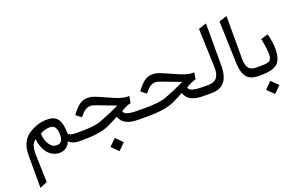

<svg xmlns="http://www.w3.org/2000/svg" viewBox="-110 -1150 3011 1930"><g transform="rotate(-20 1396.0 -185.5)"><path d="M583 -87.9Q591.8 -87.9 591.8 -52.7V-36.1Q591.8 0 583 0H568.8Q501 -1.5 464.4 -39.6Q453.1 -2.4 421.9 20Q390.6 42.5 351.1 42.5Q318.8 42.5 290.8 31Q262.7 19.5 241.9 -0.5Q221.2 -20.5 205.6 -47.6Q189.9 -74.7 180.9 -105.2Q171.9 -135.7 169.4 -168.5Q117.2 -140.6 117.2 -33.2Q117.2 -19 117.7 -11.7L126 273.9L46.9 306.2V-42Q46.9 -184.6 138.2 -250.5Q234.9 -316.4 342.8 -316.4Q385.7 -316.4 414.8 -303Q443.8 -289.6 460 -262.2Q476.1 -234.9 482.7 -199.2Q489.3 -163.6 489.3 -112.8Q507.8 -87.9 571.3 -87.9ZM236.8 -203.6Q241.2 -132.8 271.7 -86.2Q302.2 -39.6 350.6 -39.6Q380.9 -39.6 397.9 -60.5Q415 -81.5 415 -121.6Q415 -147.5 412.1 -166Q409.2 -184.6 401.6 -200.7Q394 -216.8 379.2 -225.1Q364.3 -233.4 342.3 -233.4Q286.6 -233.4 236.8 -203.6Z M1184.6 -255.9Q1193.4 -255.9 1202.1 -256.3L1190.4 -184.6Q1138.2 -172.4 1083 -136.7Q1090.3 -88.9 1219.7 -88.4L1277.8 -87.9Q1286.6 -87.9 1286.6 -52.7V-36.1Q1286.6 0 1277.8 0H1208.5Q1125 0 1076.9 -25.6Q1028.8 -51.3 1012.2 -103.5Q962.9 -76.2 900.9 -46.4Q804.2 0 618.2 0H577.6Q554.2 0 554.2 -36.1V-52.7Q554.2 -87.9 577.6 -87.9H613.8Q770.5 -87.9 839.4 -113.8Q946.3 -153.3 1056.2 -206.5Q1022 -218.3 928.2 -254.9Q844.2 -288.1 823.7 -292.5Q809.1 -295.9 795.9 -295.9Q741.7 -295.9 682.1 -217.3L626 -260.7Q668.5 -320.3 708.7 -351.1Q749 -381.8 799.3 -381.8Q814.9 -381.8 830.8 -379.2Q846.7 -376.5 865.5 -369.6Q884.3 -362.8 896.7 -357.9Q909.2 -353 933.6 -342Q958 -331.1 969.2 -326.2Q981 -321.3 1002.2 -311.8Q1023.4 -302.2 1038.1 -295.7Q1052.7 -289.1 1073.7 -280.8Q1094.7 -272.5 1111.6 -267.6Q1128.4 -262.7 1147.9 -259.3Q1167.5 -255.9 1184.6 -255.9ZM920.4 90.3 991.2 161.6 920.4 232.4 849.1 161.6Z M1879.4 -255.9Q1888.2 -255.9 1897 -256.3L1885.3 -184.6Q1833 -172.4 1777.8 -136.7Q1785.2 -88.9 1914.6 -88.4L1972.7 -87.9Q1981.4 -87.9 1981.4 -52.7V-36.1Q1981.4 0 1972.7 0H1903.3Q1819.8 0 1771.7 -25.6Q1723.6 -51.3 1707 -103.5Q1657.7 -76.2 1595.7 -46.4Q1499 0 1313 0H1272.5Q1249 0 1249 -36.1V-52.7Q1249 -87.9 1272.5 -87.9H1308.6Q1465.3 -87.9 1534.2 -113.8Q1641.1 -153.3 1751 -206.5Q1716.8 -218.3 1623 -254.9Q1539.1 -288.1 1518.6 -292.5Q1503.9 -295.9 1490.7 -295.9Q1436.5 -295.9 1377 -217.3L1320.8 -260.7Q1363.3 -320.3 1403.6 -351.1Q1443.8 -381.8 1494.1 -381.8Q1509.8 -381.8 1525.6 -379.2Q1541.5 -376.5 1560.3 -369.6Q1579.1 -362.8 1591.6 -357.9Q1604 -353 1628.4 -342Q1652.8 -331.1 1664.1 -326.2Q1675.8 -321.3 1697 -311.8Q1718.3 -302.2 1732.9 -295.7Q1747.6 -289.1 1768.6 -280.8Q1789.6 -272.5 1806.4 -267.6Q1823.2 -262.7 1842.8 -259.3Q1862.3 -255.9 1879.4 -255.9Z M1967.3 -87.9H1987.8Q2110.8 -87.9 2105.5 -234.4L2090.8 -649.9L2175.8 -677.2V-227.5Q2175.8 0 1992.2 0H1967.3Q1943.8 0 1943.8 -36.1V-52.7Q1943.8 -87.9 1967.3 -87.9Z M2503.9 -87.9Q2512.7 -87.9 2512.7 -52.7V-36.1Q2512.7 0 2503.9 0H2494.1Q2446.3 0 2413.8 -13.4Q2381.3 -26.9 2362.3 -54.7Q2343.3 -82.5 2334.7 -119.9Q2326.2 -157.2 2324.7 -210.4L2310.5 -649.4L2395 -676.8V-217.3Q2395 -151.9 2418.7 -119.9Q2442.4 -87.9 2493.7 -87.9Z M2522.5 0H2499.5Q2487.8 0 2483.9 -8.5Q2480 -17.1 2480 -36.1V-52.7Q2480 -71.8 2483.6 -79.8Q2487.3 -87.9 2498.5 -87.9H2524.4Q2549.3 -87.9 2563.2 -88.1Q2577.1 -88.4 2593.8 -89.6Q2610.4 -90.8 2618.9 -93.3Q2627.4 -95.7 2637.2 -100.3Q2647 -105 2651.1 -111.1Q2655.3 -117.2 2659.4 -127Q2663.6 -136.7 2664.8 -148.9Q2666 -161.1 2666 -177.7Q2666 -205.1 2660.4 -245.6Q2654.8 -286.1 2649.4 -313L2644 -339.8L2719.7 -362.3Q2722.7 -353.5 2726.8 -338.4Q2731 -323.2 2737.8 -281.2Q2744.6 -239.3 2744.6 -202.6Q2744.6 -89.4 2696 -44.7Q2647.5 0 2522.5 0ZM2586.4 85.4 2657.2 156.7 2586.4 227.5 2515.1 156.7Z"/></g></svg>

Font: Samim FD
Style: FD
Weight: 400
Foundry: DejaVu fonts team - Redesigned by Saber Rastikerdar
Version: Version 4.00 December 17, 2020